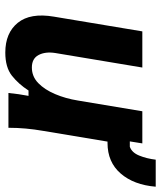

<svg xmlns="http://www.w3.org/2000/svg" viewBox="38 -628 602 717"><g transform="rotate(90 338.5 -269.0)"><path d="M175.8 11.7Q102.5 11.7 64.6 -35Q26.7 -81.7 41.7 -170L96.7 -500H231.7L177.5 -175Q171.7 -137.5 185 -112.5Q198.3 -87.5 231.7 -87.5Q265 -87.5 289.6 -111.2Q314.2 -135 330.8 -174.2Q347.5 -213.3 355 -260L395 -500H515L507.5 -453.3H527.5Q549.2 -460.8 560.4 -488.3Q571.7 -515.8 575.8 -550H676.7Q670 -468.3 627.5 -419.2Q585 -370 513.3 -370H508.3L468.3 -130Q462.5 -96.7 459.6 -65Q456.7 -33.3 456.7 0H326.7Q328.3 -16.7 331.2 -37.5Q334.2 -58.3 337.5 -75H317.5Q293.3 -37.5 262.1 -12.9Q230.8 11.7 175.8 11.7Z"/></g></svg>

Font: Familjen Grotesk GF
Style: Bold Italic
Weight: 700
Designer: Anders Wikstroem, Jonas Baeckman, Matilda Gysing, Kristian Moeller
Foundry: Familjen STHML AB
Version: Version 2.000; Beta; Release 4; Build 6